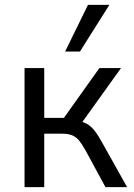

<svg xmlns="http://www.w3.org/2000/svg" viewBox="-20 -770 552 790"><path d="M81 0V-490H162V-285H243L389 -490H478L308 -253L290 -275Q318 -271 336.5 -261Q355 -251 370.5 -230.5Q386 -210 405 -175L503 0H414L332 -151Q318 -176 306 -191Q294 -206 277.5 -213Q261 -220 234 -220H162V0ZM248 -558 342 -750H430L309 -558Z"/></svg>

Font: Nunito Sans 10pt SemiCondensed
Style: Regular
Weight: 400
Width: 4
Designer: Vernon Adams
Foundry: Vernon Adams
Version: Version 3.101;gftools[0.9.27]